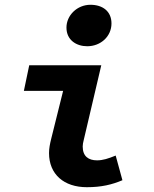

<svg xmlns="http://www.w3.org/2000/svg" viewBox="-20 -768 640 800"><path d="M341.9 12C402.9 12 446.9 1.2 490.1 -17.1L462 -119.8C430.6 -107 408.4 -99.9 384.2 -99.9C348.8 -99.9 324.6 -116.6 324.6 -157.5C324.6 -165.7 326.3 -174.6 328.6 -183.4L402 -496.1H101.8L79.5 -389.4H243L193.4 -190C188 -168.5 184.3 -149.4 184.3 -130.2C184.3 -41.5 246.6 12 341.9 12ZM343.4 -575.3C399.5 -575.3 444.5 -616.1 444.5 -670.3C444.5 -720.9 407.8 -748.1 356.9 -748.1C301.1 -748.1 256.9 -703.8 256.9 -653.1C256.9 -600.8 298.5 -575.3 343.4 -575.3Z"/></svg>

Font: Source Code Variable
Style: Italic
Weight: 400
Italic angle: -11°
Monospace: yes
Designer: Paul D. Hunt, Teo Tuominen
Foundry: Adobe Systems Incorporated
Version: Version 1.005;PS 1.0;hotconv 16.6.54;makeotf.lib2.5.65590